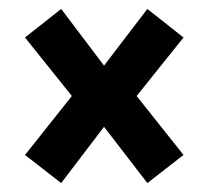

<svg xmlns="http://www.w3.org/2000/svg" viewBox="-20 -522 467 430"><path d="M310 -502 391 -438 286 -307 391 -175 310 -112 213 -238 117 -112 36 -175 141 -307 36 -438 117 -502 213 -375Z"/></svg>

Font: Fira Sans Extra Condensed SemiBold
Style: Regular
Weight: 600
Width: 1
Designer: Carrois Corporate & Edenspiekermann AG
Foundry: Carrois Corporate GbR & Edenspiekermann AG
Version: Version 4.203